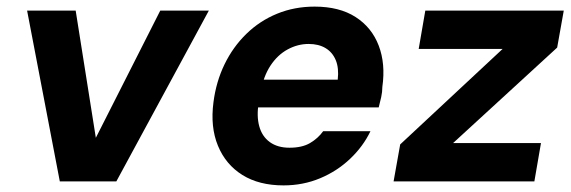

<svg xmlns="http://www.w3.org/2000/svg" viewBox="-20 -549 1729 581"><path d="M161 0 62 -517H209L270 -132L465 -517H612L332 0Z M838 12Q764 12 713.5 -19.5Q663 -51 639.5 -108Q616 -165 626 -240Q634 -302 659.5 -354.5Q685 -407 725.5 -446.5Q766 -486 818.5 -507.5Q871 -529 932 -529Q1007 -529 1056 -497.5Q1105 -466 1126 -411Q1147 -356 1137 -286Q1137 -271 1133.5 -255Q1130 -239 1126 -224H722L737 -308H1002Q1006 -343 996 -367Q986 -391 965 -403.5Q944 -416 914 -416Q881 -416 850.5 -399.5Q820 -383 798.5 -350.5Q777 -318 768 -268L763 -239Q756 -198 764.5 -167Q773 -136 796.5 -119Q820 -102 856 -102Q894 -102 918 -116Q942 -130 958 -152H1101Q1079 -106 1039.5 -68.5Q1000 -31 948.5 -9.5Q897 12 838 12Z M1171 0 1191 -112 1501 -401H1247L1267 -517H1686L1666 -405L1351 -116H1617L1597 0Z"/></svg>

Font: DM Sans 11pt ExtraBold
Style: Italic
Weight: 800
Italic angle: -10°
Version: Version 4.004;gftools[0.9.30]